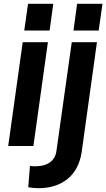

<svg xmlns="http://www.w3.org/2000/svg" viewBox="-20 -765 557 1006"><path d="M107 -605 127 -745H259L240 -605ZM23 0 99 -544H231L155 0ZM365 -605 384 -745H517L497 -605ZM182 221Q166 221 151.5 219.5Q137 218 128 216L137 104Q146 106 154.5 106Q163 106 169 106Q214 106 242.5 85Q271 64 276 24L356 -544H488L408 31Q394 124 334 172.5Q274 221 182 221Z"/></svg>

Font: Plus Jakarta Sans
Style: Bold Italic
Weight: 700
Italic angle: -8°
Designer: Gumpita Rahayu
Foundry: Tokotype
Version: Version 2.071; ttfautohint (v1.8.4.7-5d5b);gftools[0.9.29]